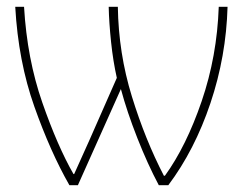

<svg xmlns="http://www.w3.org/2000/svg" viewBox="-20 -547 717 567"><path d="M652 -527H626Q621 -381 575.5 -248Q530 -115 467 -28H464Q409 -134 369.5 -262Q330 -390 328 -527H301Q302 -480 308 -423Q314 -366 325 -317L244 -133Q233 -108 221.5 -83Q210 -58 199 -33H197Q150 -115 105 -244Q60 -373 51 -527H25Q34 -366 81.5 -232Q129 -98 185 0H210L337 -284Q355 -217 385.5 -139.5Q416 -62 449 0H477Q555 -104 601.5 -242.5Q648 -381 652 -527Z"/></svg>

Font: Noto Sans Display Thin
Style: Regular
Weight: 250
Designer: Monotype Design Team
Foundry: Monotype Imaging Inc.
Version: Version 1.900